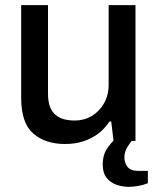

<svg xmlns="http://www.w3.org/2000/svg" viewBox="-20 -546 612 744"><path d="M479 178Q455 178 431.5 170Q408 162 393 143Q378 124 378 91Q378 56 393.5 32Q409 8 430 -11H496V-6Q486 4 474 23Q462 42 462 64Q462 85 474 100.5Q486 116 514 116H553V164Q536 171 515.5 174.5Q495 178 479 178ZM232 12Q156 12 109 -28.5Q62 -69 62 -167V-526H166V-183Q166 -153 173.5 -133Q181 -113 195 -101Q209 -89 228 -84Q247 -79 270 -79Q306 -79 335.5 -96.5Q365 -114 383 -145.5Q401 -177 401 -218V-526H505V0H420L411 -75H404Q385 -46 359 -27Q333 -8 301.5 2Q270 12 232 12Z"/></svg>

Font: Archivo SemiBold Medium
Style: Regular
Weight: 500
Version: Version 2.001